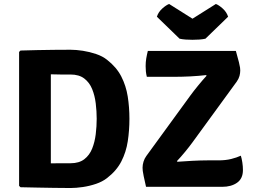

<svg xmlns="http://www.w3.org/2000/svg" viewBox="-20 -939 1278 965"><path d="M630.5 -342Q630.5 -283.5 622.2 -229.2Q614 -175 590 -128Q566 -81 518 -44Q495 -26 462.8 -15Q430.5 -4 396.5 1Q362.5 6 334.5 6Q291.5 6 250.2 5.2Q209 4.5 167.8 3.8Q126.5 3 83 2L76 -5V-678L83 -685Q126 -686.5 167.2 -687.2Q208.5 -688 250 -688.5Q291.5 -689 334.5 -689Q362.5 -689 396.5 -683.8Q430.5 -678.5 463 -667.5Q495.5 -656.5 518 -638.5Q565.5 -601.5 589.5 -554.8Q613.5 -508 622 -454Q630.5 -400 630.5 -342ZM466 -342Q466 -380 461.2 -419.2Q456.5 -458.5 443.2 -491.2Q430 -524 403.8 -544.2Q377.5 -564.5 334.5 -564.5Q309 -564.5 285.5 -564.5Q262 -564.5 235.5 -565.5V-118Q262 -118.5 285.5 -118.5Q309 -118.5 334.5 -118.5Q377.5 -118.5 403.8 -138.8Q430 -159 443.2 -192.2Q456.5 -225.5 461.2 -264.8Q466 -304 466 -342ZM938 -460.5Q952.5 -480.5 976 -509.2Q999.5 -538 1018.5 -558.5L1015.5 -561.5Q998 -559.5 977.5 -557.8Q957 -556 936.2 -555Q915.5 -554 896 -553.5Q876.5 -553 861.5 -553H718Q714.5 -567 713.2 -580.2Q712 -593.5 712 -606.5Q712 -627 715 -645Q718 -663 723 -683H1165.5Q1176 -645.5 1180.8 -626.5Q1185.5 -607.5 1186.5 -599.2Q1187.5 -591 1187.5 -585Q1187.5 -571.5 1183.8 -557.5Q1180 -543.5 1170 -529L947 -223Q932.5 -203 910.5 -176.2Q888.5 -149.5 869 -129L872 -126Q904 -128.5 947 -130.8Q990 -133 1022 -133H1077.5Q1114 -133 1142 -140Q1170 -147 1190.5 -156.5Q1195 -142 1198 -122.5Q1201 -103 1201 -84.5Q1201 -41.5 1171.8 -20.8Q1142.5 0 1096.5 0H714Q706 -35.5 702.2 -53.5Q698.5 -71.5 697.5 -80.2Q696.5 -89 696.5 -96Q696.5 -110.5 701.2 -126.2Q706 -142 715.5 -155ZM1065 -919Q1080 -913.5 1099.5 -896Q1119 -878.5 1126.5 -855L1012.5 -744.5Q999.5 -741.5 982.2 -740.2Q965 -739 947.5 -739Q930 -739 912.8 -740.2Q895.5 -741.5 882.5 -744.5L768.5 -855Q776 -878.5 795.5 -896Q815 -913.5 830 -919L947.5 -845Z"/></svg>

Font: Signika SC
Style: Regular
Weight: 300
Designer: Anna Giedryś
Foundry: Anna Giedryś
Version: Version 2.000